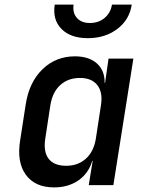

<svg xmlns="http://www.w3.org/2000/svg" viewBox="-20 -805 640 835"><path d="M215 10Q132 10 92 -45.5Q52 -101 68 -197L92 -352Q107 -448 165 -504Q223 -560 306 -560Q367 -560 401.5 -529Q436 -498 435 -445H437L452 -550H560L473 0H366L383 -105H381Q365 -51 321 -20.5Q277 10 215 10ZM268 -84Q319 -84 353.5 -115Q388 -146 397 -203L419 -347Q428 -403 403.5 -434.5Q379 -466 328 -466Q276 -466 242 -435Q208 -404 199 -347L177 -203Q168 -145 191.5 -114.5Q215 -84 268 -84ZM362 -639Q287 -639 247.5 -679Q208 -719 218 -785H300Q295 -749 314.5 -727Q334 -705 371 -705Q409 -705 435 -727Q461 -749 467 -785H553Q543 -719 490 -679Q437 -639 362 -639Z"/></svg>

Font: NKDuy Mono SemiBold
Style: Italic
Weight: 600
Italic angle: -9°
Monospace: yes
Designer: NKDuy
Foundry: NKDuy
Version: Version 2.251; ttfautohint (v1.8.4.7-5d5b)